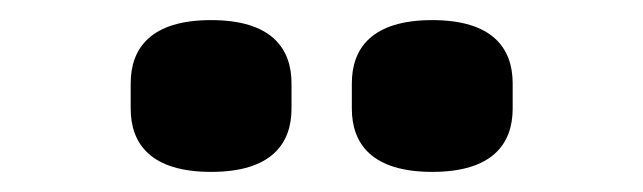

<svg xmlns="http://www.w3.org/2000/svg" viewBox="-20 -771 640 191"><path d="M190 -600C250 -600 270 -628 270 -663V-688C270 -723 250 -751 190 -751C130 -751 110 -723 110 -688V-663C110 -628 130 -600 190 -600ZM410 -600C470 -600 490 -628 490 -663V-688C490 -723 470 -751 410 -751C350 -751 330 -723 330 -688V-663C330 -628 350 -600 410 -600Z"/></svg>

Font: Braiins Sans
Style: Bold
Weight: 700
Designer: Mike Abbink, Paul van der Laan, Pieter van Rosmalen, Jiri Chlebus, Lubos Buracinsky
Foundry: Bold Monday, Sudetype
Version: Version 1.000;hotconv 1.0.109;makeotfexe 2.5.65596